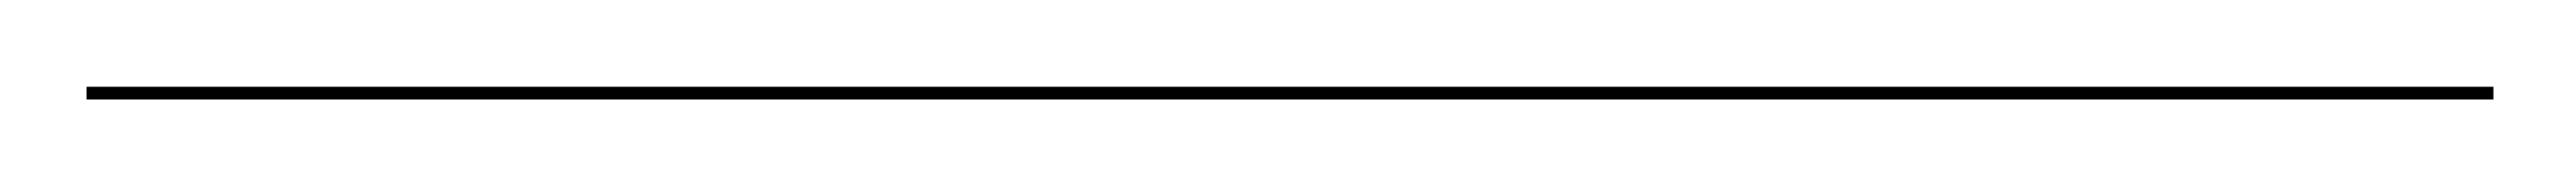

<svg xmlns="http://www.w3.org/2000/svg" viewBox="-26 128 610 43"><path d="M-5.5 148.5H564.5V151.5H-5.5Z"/></svg>

Font: Bodoni* 72pt Fatface
Style: Regular
Weight: 900
Version: Version 2.3